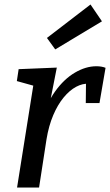

<svg xmlns="http://www.w3.org/2000/svg" viewBox="-20 -835 490 855"><path d="M56 0 136 -503 170 -442 55 -474 63 -527 233 -534 196 -346 166 -295Q186 -373 225.5 -428Q265 -483 313.5 -511.5Q362 -540 409 -540Q433 -540 450 -533L423 -376H362L363 -473L376 -462Q348 -464 319 -448.5Q290 -433 263.5 -401Q237 -369 217 -322Q197 -275 187 -214L154 0ZM226 -615 189 -666 383 -815 434 -740Z"/></svg>

Font: Bitter Thin Medium
Style: Italic
Weight: 500
Italic angle: -9°
Version: Version 3.021